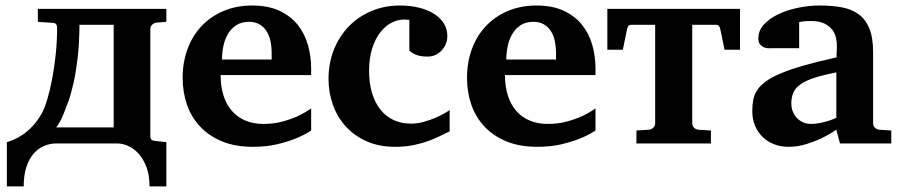

<svg xmlns="http://www.w3.org/2000/svg" viewBox="-20 -520 3268 696"><path d="M392.1 -430.2H268.1Q267.6 -361.3 261.2 -308.8Q254.9 -256.3 246.1 -217.3Q237.3 -178.2 227.3 -151.1Q217.3 -124 210 -106Q208.5 -102.1 205.3 -94.7Q202.1 -87.4 198 -80.1Q193.8 -72.8 189.9 -66.4Q186 -60.1 183.1 -58.1H392.1ZM522 155.8Q522 115.2 511 85.9Q500 56.6 482.9 37.6Q465.8 18.6 445.1 9.3Q424.3 0 404.8 0H184.1Q160.6 0 139.2 9.3Q117.7 18.6 101.3 37.6Q85 56.6 75.4 85.9Q65.9 115.2 65.9 155.8H4.9V-4.9Q15.6 -7.8 30.8 -14.2Q45.9 -20.5 63 -32.2Q80.1 -43.9 97.7 -62.3Q115.2 -80.6 130.9 -107.9Q140.6 -124.5 150.6 -157.2Q160.6 -189.9 168.7 -231.9Q176.8 -273.9 181.9 -321.8Q187 -369.6 187 -417Q187 -426.8 184.1 -431.4Q181.2 -436 171.9 -437L117.2 -440.9V-487.8H583V-440.9L546.9 -438Q538.1 -437 531.5 -430.4Q524.9 -423.8 524.9 -415V-27.8Q524.9 -17.6 529.1 -13.7Q533.2 -9.8 543.9 -8.8L583 -4.9V155.8Z M964.8 -326.2Q964.8 -350.1 960.4 -371.1Q956.1 -392.1 946 -407.5Q936 -422.9 920.4 -431.9Q904.8 -440.9 882.8 -440.9Q855 -440.9 836.2 -428.5Q817.4 -416 805.9 -396.2Q794.4 -376.5 789.6 -352.1Q784.7 -327.6 784.7 -304.2H964.8ZM1107.9 -46.9Q1082 -29.8 1049.8 -17.1Q1022 -5.9 983.4 3.2Q944.8 12.2 897 12.2Q833 12.2 785.4 -7.3Q737.8 -26.9 705.8 -60.8Q673.8 -94.7 658 -140.1Q642.1 -185.5 642.1 -237.8Q642.1 -294.4 659.9 -342.5Q677.7 -390.6 710.7 -425.5Q743.7 -460.4 790.3 -480.2Q836.9 -500 894 -500Q952.6 -500 993.4 -480.7Q1034.2 -461.4 1059.6 -429.4Q1085 -397.5 1096.4 -356.4Q1107.9 -315.4 1107.9 -272V-248H779.8Q779.8 -207 790 -174.3Q800.3 -141.6 820.1 -118.7Q839.8 -95.7 868.7 -83.3Q897.5 -70.8 934.1 -70.8Q972.2 -70.8 1003.7 -79.3Q1035.2 -87.9 1058.6 -98.6Q1085.4 -111.3 1107.9 -127Z M1609.9 -43.9Q1597.2 -38.1 1578.9 -28.8Q1560.5 -19.5 1536.4 -10.3Q1512.2 -1 1481.4 5.6Q1450.7 12.2 1412.6 12.2Q1354 12.2 1309.1 -7.8Q1264.2 -27.8 1233.4 -61.8Q1202.6 -95.7 1186.8 -140.1Q1170.9 -184.6 1170.9 -233.9Q1170.9 -293 1191.2 -342Q1211.4 -391.1 1246.3 -426.3Q1281.2 -461.4 1328.1 -480.7Q1375 -500 1428.7 -500Q1468.3 -500 1500 -491.9Q1531.7 -483.9 1554.4 -469.2Q1577.1 -454.6 1589.4 -434.3Q1601.6 -414.1 1601.6 -390.1Q1601.6 -373 1595.5 -359.4Q1589.4 -345.7 1579.6 -335.7Q1569.8 -325.7 1557.1 -320.3Q1544.4 -314.9 1530.8 -314.9Q1515.1 -314.9 1504.6 -316.9Q1494.1 -318.8 1486.8 -322Q1479.5 -325.2 1474.1 -328.9Q1468.8 -332.5 1463.9 -335.9V-448.2Q1457.5 -448.2 1453.9 -448.7Q1450.2 -449.2 1444.8 -449.2Q1421.9 -449.2 1399.2 -437.5Q1376.5 -425.8 1358.4 -402.6Q1340.3 -379.4 1329.1 -344.5Q1317.9 -309.6 1317.9 -263.2Q1317.9 -219.2 1328.4 -183.8Q1338.9 -148.4 1358.4 -123.5Q1377.9 -98.6 1406.2 -85.2Q1434.6 -71.8 1469.7 -71.8Q1492.7 -71.8 1515.6 -78.1Q1538.6 -84.5 1557.9 -92.8Q1577.1 -101.1 1591.1 -109.1Q1605 -117.2 1609.9 -121.1Z M1995.6 -326.2Q1995.6 -350.1 1991.2 -371.1Q1986.8 -392.1 1976.8 -407.5Q1966.8 -422.9 1951.2 -431.9Q1935.5 -440.9 1913.6 -440.9Q1885.7 -440.9 1866.9 -428.5Q1848.1 -416 1836.7 -396.2Q1825.2 -376.5 1820.3 -352.1Q1815.4 -327.6 1815.4 -304.2H1995.6ZM2138.7 -46.9Q2112.8 -29.8 2080.6 -17.1Q2052.7 -5.9 2014.2 3.2Q1975.6 12.2 1927.7 12.2Q1863.8 12.2 1816.2 -7.3Q1768.6 -26.9 1736.6 -60.8Q1704.6 -94.7 1688.7 -140.1Q1672.9 -185.5 1672.9 -237.8Q1672.9 -294.4 1690.7 -342.5Q1708.5 -390.6 1741.5 -425.5Q1774.4 -460.4 1821 -480.2Q1867.7 -500 1924.8 -500Q1983.4 -500 2024.2 -480.7Q2064.9 -461.4 2090.3 -429.4Q2115.7 -397.5 2127.2 -356.4Q2138.7 -315.4 2138.7 -272V-248H1810.5Q1810.5 -207 1820.8 -174.3Q1831.1 -141.6 1850.8 -118.7Q1870.6 -95.7 1899.4 -83.3Q1928.2 -70.8 1964.8 -70.8Q2002.9 -70.8 2034.4 -79.3Q2065.9 -87.9 2089.4 -98.6Q2116.2 -111.3 2138.7 -127Z M2606.4 -339.8 2591.8 -411.1Q2589.4 -422.4 2586.2 -426.3Q2583 -430.2 2572.8 -430.2H2489.3V-73.2Q2489.3 -64 2495.6 -57.4Q2502 -50.8 2511.2 -49.8L2557.1 -46.9V0H2287.1V-46.9L2333 -49.8Q2342.3 -50.8 2348.6 -57.4Q2355 -64 2355 -73.2V-430.2H2271.5Q2261.2 -430.2 2258.1 -426.3Q2254.9 -422.4 2252.4 -411.1L2237.8 -339.8H2181.6V-487.8H2662.6V-339.8Z M3024.9 0 3011.7 -49.8Q2985.8 -32.2 2957.5 -18.6Q2932.6 -6.8 2901.9 2.7Q2871.1 12.2 2837.9 12.2Q2810.5 12.2 2786.9 3.2Q2763.2 -5.9 2745.4 -22.7Q2727.5 -39.6 2717.3 -63.5Q2707 -87.4 2707 -117.2Q2707 -139.6 2710.7 -158.7Q2714.4 -177.7 2725.3 -194.1Q2736.3 -210.4 2756.8 -225.3Q2777.3 -240.2 2811.3 -254.4Q2845.2 -268.6 2894.5 -282.7Q2943.8 -296.9 3012.7 -312V-324.2Q3012.7 -331.5 3013.2 -337.4Q3013.2 -344.2 3013.7 -351.1Q3014.2 -365.2 3010.7 -381.6Q3007.3 -397.9 2997.1 -411.9Q2986.8 -425.8 2968.3 -434.8Q2949.7 -443.8 2919.9 -443.8Q2909.7 -443.8 2901.6 -443.4Q2893.6 -442.9 2888.2 -441.9Q2881.8 -440.9 2877 -439.9V-345.2H2773.9Q2761.2 -344.2 2751.5 -347.7Q2743.2 -350.6 2736.1 -357.9Q2729 -365.2 2729 -380.9Q2729 -408.7 2748.8 -430.7Q2768.6 -452.6 2800.5 -468Q2832.5 -483.4 2872.3 -491.7Q2912.1 -500 2951.7 -500Q2994.6 -500 3030.3 -493.7Q3065.9 -487.3 3091.6 -469Q3117.2 -450.7 3131.1 -417.5Q3145 -384.3 3145 -330.1V-73.2Q3145 -64 3151.4 -57.4Q3157.7 -50.8 3167 -49.8L3210.9 -46.9V0ZM3011.7 -257.8Q2963.4 -248 2931.9 -237.8Q2900.4 -227.5 2881.8 -214.4Q2863.3 -201.2 2856 -184.3Q2848.6 -167.5 2848.6 -145Q2848.6 -129.4 2853.8 -116Q2858.9 -102.5 2868.4 -92.5Q2877.9 -82.5 2891.1 -76.7Q2904.3 -70.8 2919.9 -70.8Q2936 -70.8 2952.4 -74.2Q2968.8 -77.6 2981.9 -81.5Q2997.6 -86.4 3011.7 -92.8Z"/></svg>

Font: Charis SIL CyrE
Style: Bold
Weight: 700
Foundry: SIL International
Version: Version 5.000